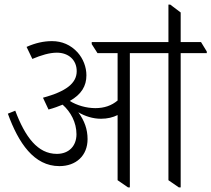

<svg xmlns="http://www.w3.org/2000/svg" viewBox="-20 -805 915 831"><path d="M237 -86C309 -86 359 -131 359 -203C359 -245 346 -282 319 -319C348 -302 382 -291 417 -291C445 -291 469 -297 489 -307V-25L534 6H542V-575H709V-25L754 6H762V-575H875V-582L850 -623H762V-751L717 -785H709V-623H377V-614L402 -575H489V-370C463 -348 431 -337 393 -337C353 -337 313 -349 282 -368C333 -397 354 -433 354 -479C354 -515 340 -551 316 -578C286 -611 248 -627 205 -627C169 -627 133 -619 95 -602L120 -550C158 -566 194 -577 226 -577C276 -577 312 -546 312 -497C312 -444 265 -409 166 -382L190 -331C213 -337 234 -345 251 -352C286 -321 311 -275 311 -224C311 -174 279 -139 226 -139C143 -139 89 -212 46 -326L14 -313C60 -186 127 -86 237 -86Z"/></svg>

Font: Noto Serif Devanagari SemiCondensed Light
Style: Regular
Weight: 300
Width: 4
Designer: Universal Thirst, Indian Type Foundry and the Monotype Design Team
Foundry: Monotype Imaging Inc.
Version: Version 2.004